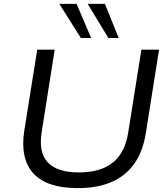

<svg xmlns="http://www.w3.org/2000/svg" viewBox="-20 -961 866 990"><path d="M380 9Q301 9 244 -10Q187 -29 152.5 -66.5Q118 -104 106 -159Q94 -214 105 -286L172 -705H262L195 -280Q178 -175 226.5 -123.5Q275 -72 386 -72Q498 -72 561 -122Q624 -172 641 -277L709 -705H800L732 -275Q717 -180 672.5 -117Q628 -54 555 -22.5Q482 9 380 9ZM539 -765 432 -941H521L592 -765ZM397 -765 286 -941H375L450 -765Z"/></svg>

Font: Nunito Sans 10pt SemiExpanded
Style: Italic
Weight: 400
Width: 6
Italic angle: -9°
Designer: Vernon Adams
Foundry: Vernon Adams
Version: Version 3.101;gftools[0.9.27]